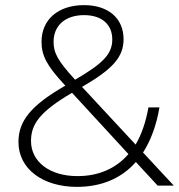

<svg xmlns="http://www.w3.org/2000/svg" viewBox="-20 -724 698 749"><path d="M280 5C374 5 453 -27 510 -92L595 0H658L538 -129C568 -176 590 -234 602 -305H559C549 -248 532 -199 509 -160L300 -385C421 -455 462 -502 462 -571C462 -653 402 -704 308 -704C206 -704 142 -647 142 -561C142 -508 162 -468 232 -393L235 -390C99 -312 52 -251 52 -170C52 -65 147 5 280 5ZM101 -174C101 -241 137 -289 261 -362L481 -123C432 -66 364 -37 282 -37C175 -37 101 -92 101 -174ZM189 -561C189 -623 233 -665 308 -665C379 -665 418 -627 418 -570C418 -514 383 -477 273 -413C206 -486 189 -517 189 -561Z"/></svg>

Font: Chess Sans Light
Style: Regular
Weight: 300
Designer: Wolf Bōese
Foundry: Wolf Bōese
Version: Version 7.223;Glyphs 3.3 (3306)